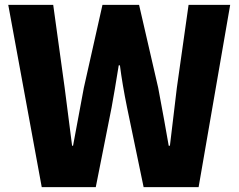

<svg xmlns="http://www.w3.org/2000/svg" viewBox="-20 -764 975 784"><path d="M150.4 0 13.7 -744.1H197.3L244.1 -405.3L274.4 -168.9H278.3Q288.1 -223.6 322.3 -405.3L398.4 -744.1H547.9L626 -405.3Q634.8 -360.4 650.4 -273.4Q666 -186.5 668.9 -168.9H673.8Q678.7 -211.9 688.5 -291.5Q698.2 -371.1 702.1 -405.3L750 -744.1H919.9L791 0H566.4L499 -324.2Q479.5 -419.9 469.7 -497.1H464.8Q447.3 -387.7 435.5 -324.2L371.1 0Z"/></svg>

Font: Gen Shin Gothic Heavy
Style: Bold
Weight: 900
Designer: [Source Han Sans]
Ryoko NISHIZUKA  (kana & ideographs); Paul D. Hunt (Latin, Greek & Cyrillic); Wenlong ZHANG  (bopomofo
Version: Version 1.002.20150607